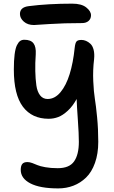

<svg xmlns="http://www.w3.org/2000/svg" viewBox="-20 -776 627 1057"><path d="M167 -638.2Q132.3 -638.2 111.1 -657Q89.8 -675.8 89.8 -699.2Q89.8 -736.3 138.2 -742.2Q244.1 -755.9 377.9 -755.9Q428.7 -755.9 454.8 -735.1Q481 -714.4 481 -691.9Q481 -672.4 467.5 -660.6Q454.1 -648.9 431.2 -648.9Q332 -648.9 251 -643.6Q169.9 -638.2 167 -638.2ZM300.8 261.2Q200.2 261.2 147.2 233.6Q94.2 206.1 94.2 159.2Q94.2 136.7 102.8 126.5Q111.3 116.2 130.9 116.2Q143.1 116.2 157.7 121.6Q172.4 127 186.3 133.1Q200.2 139.2 229.7 144.5Q259.3 149.9 297.9 149.9Q361.8 149.9 387.9 112.5Q414.1 75.2 414.1 4.9Q414.1 -38.6 408.7 -114.5Q403.3 -190.4 401.9 -231Q380.4 -191.4 353 -166.3Q325.7 -141.1 300.3 -131.6Q274.9 -122.1 248 -122.1Q155.8 -122.1 106 -188.5Q56.2 -254.9 56.2 -393.1Q56.2 -442.9 60.5 -476.6Q64.9 -510.3 73.2 -527.1Q81.5 -543.9 91.1 -550.5Q100.6 -557.1 113.8 -557.1Q149.4 -557.1 164.3 -537.6Q179.2 -518.1 176.8 -477.1Q173.3 -428.7 174.3 -384.3Q175.3 -339.8 180.2 -305.7Q185.1 -271.5 200.7 -251.2Q216.3 -231 242.2 -231Q281.7 -231 313 -268.3Q344.2 -305.7 363.5 -368.2Q382.8 -430.7 391.1 -512.2Q394 -539.6 401.4 -547.9Q408.7 -556.2 428.2 -556.2Q440.9 -556.2 453.4 -551Q465.8 -545.9 477.8 -534.9Q489.7 -523.9 495.4 -502Q501 -480 498 -450.2Q490.7 -390.1 493.4 -329.6Q496.1 -269 502.2 -232.4Q508.3 -195.8 514.6 -130.4Q521 -64.9 521 4.9Q521 70.3 502.9 120.8Q484.9 171.4 453.9 201.4Q422.9 231.4 384 246.3Q345.2 261.2 300.8 261.2Z"/></svg>

Font: Shantell Sans Irregular
Style: Regular
Weight: 500
Designer: Stephen Nixon, Anya Danilova, Shantell Martin
Foundry: Arrow Type
Version: Version 1.006;[9816181b4]